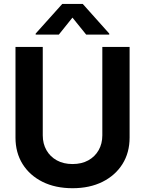

<svg xmlns="http://www.w3.org/2000/svg" viewBox="-20 -973 758 1004"><path d="M515.1 -727.5H657.7V-253.4Q657.7 -174.8 620.4 -115.2Q583 -55.7 515.9 -22.2Q448.7 11.2 359.4 11.2Q269.5 11.2 202.4 -22.2Q135.3 -55.7 98.1 -115.2Q61 -174.8 61 -253.4V-727.5H203.6V-265.1Q203.6 -221.7 222.9 -187.7Q242.2 -153.8 277.1 -134.5Q312 -115.2 359.4 -115.2Q406.7 -115.2 441.7 -134.5Q476.6 -153.8 495.8 -187.7Q515.1 -221.7 515.1 -265.1ZM430.7 -792 358.9 -880.9 287.6 -792H166.5V-797.4L305.7 -952.6H412.6L551.3 -797.4V-792Z"/></svg>

Font: Inter Cardless Tabular Bold
Style: Bold
Weight: 700
Designer: Rasmus Andersson
Foundry: rsms
Version: Version 4.000;git-4fc901f